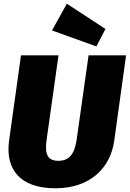

<svg xmlns="http://www.w3.org/2000/svg" viewBox="-20 -994 699 1034"><path d="M340 -974 260 -830 499 -744 548 -838ZM659 -696H457L393 -243C382 -166 354 -128 294 -128C236 -128 220 -164 231 -241L295 -696H93L29 -237C8 -85 85 20 278 20C469 20 575 -93 595 -235Z"/></svg>

Font: Fira Sans Heavy
Style: Italic
Weight: 900
Italic angle: -8°
Designer: bBox Type GmbH & Carrois Corporate GbR & Edenspiekermann AG
Foundry: bBox Type GmbH & Carrois Corporate GbR & Edenspiekermann AG
Version: Version 4.301;PS 004.301;hotconv 1.0.88;makeotf.lib2.5.64775